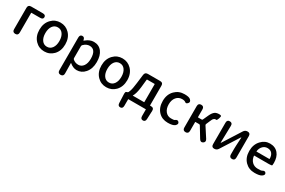

<svg xmlns="http://www.w3.org/2000/svg" viewBox="124 -1839 4951 3336"><g transform="rotate(30 2600.0 -170.5)"><path d="M145 0Q87 0 87 -60V-490Q87 -550 147 -550H380Q440 -550 440 -504Q440 -458 380 -458H207Q202 -458 202 -453V-60Q202 0 145 0Z M551 -62Q472 -143 472 -275Q472 -407 551 -488Q624 -564 731 -564Q838 -564 912 -488Q990 -407 990 -275Q990 -143 912 -62Q838 13 731 13Q624 13 551 -62ZM629 -134Q667 -81 731.5 -81Q796 -81 834 -134Q872 -187 872 -275Q872 -363 834 -416Q796 -469 731.5 -469Q667 -469 629 -416Q591 -363 591 -275Q591 -187 629 -134Z M1182 223Q1125 223 1125 163V-491Q1125 -550 1171 -553Q1218 -557 1227 -499Q1228 -490 1229.5 -490Q1231 -490 1246 -502Q1320 -564 1401 -564Q1504 -564 1562 -487Q1618 -413 1618 -284Q1618 -148 1546 -65Q1479 13 1381 13Q1309 13 1240 -46Q1236 -49 1236 -44L1239 162Q1240 222 1182 223ZM1499 -282Q1499 -468 1370 -468Q1308 -468 1252 -413Q1240 -401 1240 -384V-148Q1240 -132 1252 -121Q1298 -82 1359.5 -82Q1421 -82 1460 -135Q1499 -188 1499 -282Z M1795 -62Q1716 -143 1716 -275Q1716 -407 1795 -488Q1868 -564 1975 -564Q2082 -564 2156 -488Q2234 -407 2234 -275Q2234 -143 2156 -62Q2082 13 1975 13Q1868 13 1795 -62ZM1873 -134Q1911 -81 1975.5 -81Q2040 -81 2078 -134Q2116 -187 2116 -275Q2116 -363 2078 -416Q2040 -469 1975.5 -469Q1911 -469 1873 -416Q1835 -363 1835 -275Q1835 -187 1873 -134Z M2363 194Q2313 195 2311 136L2304 -31Q2301 -92 2325 -92Q2330 -92 2349 -102Q2356 -106 2370 -145Q2389 -196 2403 -315L2425 -493Q2432 -550 2490 -550H2735Q2795 -550 2795 -490V-97Q2795 -92 2800 -92H2816Q2877 -92 2875 -31L2868 135Q2866 195 2816 194Q2767 193 2767 133V5Q2767 0 2762 0H2417Q2412 0 2412 5V133Q2412 193 2363 194ZM2451 -96Q2448 -92 2453 -92H2675Q2680 -92 2680 -97V-453Q2680 -458 2675 -458H2529Q2522 -458 2521 -451L2504 -291Q2489 -159 2451 -96Z M3210 13Q3095 13 3023 -62Q2947 -141 2947 -274Q2947 -407 3029 -488Q3105 -564 3219 -564Q3308 -564 3337 -538Q3382 -499 3351 -464Q3320 -429 3297.5 -449Q3275 -469 3225 -469Q3155 -469 3110.5 -415.5Q3066 -362 3066 -275Q3066 -188 3109 -134.5Q3152 -81 3221 -81Q3282 -81 3291 -88Q3336 -127 3365 -93Q3394 -60 3350 -20Q3312 13 3210 13Z M3561 0Q3503 0 3503 -60V-490Q3503 -550 3561 -550Q3618 -550 3618 -490V-336Q3618 -331 3623 -331H3695Q3707 -331 3712 -342L3760 -447Q3792 -517 3829 -542Q3861 -564 3914 -564Q3936 -564 3950 -557Q3964 -550 3947 -500Q3929 -450 3917 -453Q3912 -454 3900 -454Q3888 -454 3880 -448Q3872 -442 3862.5 -434.5Q3853 -427 3835 -384L3800 -302Q3794 -289 3802 -277L3930 -79Q3962 -29 3917 0Q3872 28 3841 -24L3717 -228Q3710 -240 3696 -240H3623Q3618 -240 3618 -235V-60Q3618 0 3561 0Z M4133 0Q4080 0 4080 -60V-490Q4080 -550 4135 -549Q4191 -549 4189 -488L4181 -150Q4181 -145 4183 -145Q4185 -145 4193 -157L4416 -508Q4442 -550 4491 -550Q4548 -550 4548 -490V-60Q4548 0 4493 0Q4437 0 4437 -60V-174Q4437 -205 4439 -236L4448 -401Q4448 -406 4445.5 -406Q4443 -406 4435 -394L4211 -42Q4185 0 4136 0Z M4951 13Q4836 13 4761 -63Q4683 -142 4683 -275Q4683 -403 4761 -486Q4833 -564 4934 -564Q5041 -564 5101 -492Q5159 -423 5159 -304Q5159 -273 5156 -259Q5153 -245 5097 -245H4801Q4796 -245 4796 -240Q4803 -167 4848.5 -122Q4894 -77 4966 -77Q5034 -77 5044 -84Q5094 -116 5117 -82Q5140 -47 5090 -14Q5050 13 4951 13ZM4796 -330Q4795 -325 4800 -325H5054Q5059 -325 5059 -330Q5059 -396 5027.5 -435Q4996 -474 4936 -474Q4882 -474 4844 -436Q4803 -395 4796 -330Z"/></g></svg>

Font: Resource Han Rounded KR Medium
Style: Regular
Weight: 500
Designer: Cyano Hao (round all glyphs); Ryoko NISHIZUKA 西塚涼子 (kana, bopomofo & ideographs); Paul D. Hunt (Latin, Greek & Cyrillic)
Foundry: Cyano Hao
Version: 0.990